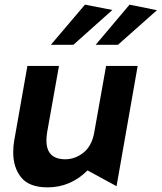

<svg xmlns="http://www.w3.org/2000/svg" viewBox="-20 -796 696 827"><path d="M37 -139Q37 -74 71.5 -31.5Q106 11 185 11Q284 11 357 -62L482 6L573 -512H437L386 -226Q376 -168 340 -139Q304 -110 261 -110Q180 -110 180 -191Q180 -207 183 -226L234 -512H98L41 -189Q37 -168 37 -139ZM464 -753 346 -776 199 -603H296ZM656 -752 538 -776 392 -603H488Z"/></svg>

Font: Geom SemiBold
Style: Bold Italic
Weight: 600
Italic angle: -10°
Version: Version 1.102